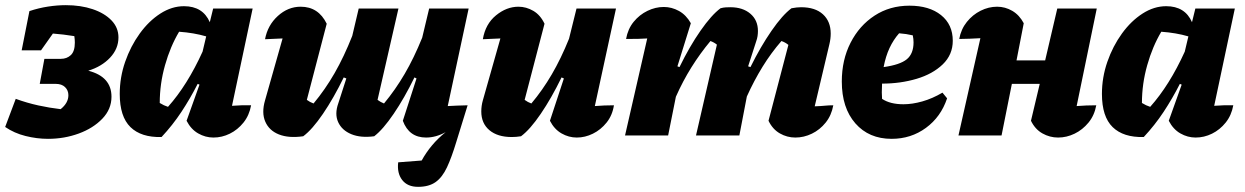

<svg xmlns="http://www.w3.org/2000/svg" viewBox="-38 -525 4823 744"><path d="M148 13Q105 13 61 2Q17 -9 -18 -33L23 -142Q67 -126 110.5 -116.5Q154 -107 197 -102Q227 -126 227 -156Q227 -175 214 -187.5Q201 -200 178 -200H116L134 -297H198Q221 -297 236.5 -311.5Q252 -326 252 -360Q252 -372 250 -385Q207 -392 167 -395L121 -330H46L76 -482Q112 -494 148 -499.5Q184 -505 217 -505Q275 -505 321 -489.5Q367 -474 394 -446Q421 -418 421 -380Q421 -336 388.5 -301.5Q356 -267 304 -251Q394 -228 394 -150Q394 -102 358.5 -65Q323 -28 267 -7.5Q211 13 148 13Z M588 6Q509 8 467.5 -32.5Q426 -73 426 -161Q426 -225 447 -285.5Q468 -346 503.5 -395Q539 -444 583.5 -472.5Q628 -501 675 -501Q748 -501 775 -439L788 -492H941L861 -115Q898 -118 935 -117Q928 -78 905.5 -50Q883 -22 852.5 -7Q822 8 789 8Q758 8 730 -8Q702 -24 685 -57L735 -197L728 -200Q699 -143 665 -91.5Q631 -40 588 6ZM581 -126Q597 -116 613 -111Q688 -195 747 -325L761 -384Q713 -398 656 -402Q622 -345 601.5 -272.5Q581 -200 581 -126Z M1137 3Q1081 11 1043 -4Q1005 -19 990 -53.5Q975 -88 989 -136L1057 -376Q1039 -375 1022.5 -374.5Q1006 -374 989 -373Q999 -427 1038.5 -463Q1078 -499 1127 -499Q1196 -499 1228 -433L1151 -138Q1163 -129 1177 -124Q1222 -178 1258.5 -241.5Q1295 -305 1327 -386L1352 -492H1506L1425 -138Q1437 -129 1450 -124Q1494 -177 1530 -238.5Q1566 -300 1598 -379L1625 -492H1778L1697 -114Q1731 -116 1774 -117Q1748 -34 1730 25.5Q1712 85 1694 123.5Q1676 162 1650 180.5Q1624 199 1582 199Q1541 199 1520.5 172.5Q1500 146 1505 104L1596 97Q1613 66 1636 38.5Q1659 11 1689 -13Q1651 8 1613 8Q1547 8 1523 -57L1576 -221L1568 -225Q1529 -145 1487.5 -84Q1446 -23 1412 3Q1360 10 1323.5 -5Q1287 -20 1272.5 -51.5Q1258 -83 1273 -125L1304 -221L1294 -225Q1255 -145 1213.5 -84Q1172 -23 1137 3Z M2093 -57 2147 -221 2138 -225Q2099 -145 2057.5 -84Q2016 -23 1981 3Q1962 6 1945 6Q1890 6 1858.5 -20.5Q1827 -47 1827 -93Q1827 -115 1833 -136L1901 -376Q1867 -374 1833 -373Q1843 -432 1884 -465.5Q1925 -499 1971 -499Q2001 -499 2028.5 -483Q2056 -467 2072 -433L1995 -138Q2007 -129 2021 -124Q2064 -175 2100 -236.5Q2136 -298 2167 -375L2196 -492H2349L2267 -114Q2303 -117 2341 -117Q2335 -78 2312.5 -50Q2290 -22 2259.5 -7Q2229 8 2197 8Q2166 8 2138 -8Q2110 -24 2093 -57Z M2384 0 2470 -376Q2443 -374 2388 -374Q2395 -413 2417.5 -440.5Q2440 -468 2471 -483Q2502 -498 2534 -498Q2565 -498 2593 -482.5Q2621 -467 2639 -435L2587 -268L2595 -265Q2634 -345 2676.5 -406Q2719 -467 2754 -493Q2765 -496 2774.5 -496.5Q2784 -497 2792 -497Q2840 -497 2869.5 -472Q2899 -447 2899 -405Q2899 -395 2897.5 -385Q2896 -375 2892 -364L2861 -268L2870 -265Q2909 -344 2951.5 -405.5Q2994 -467 3029 -493Q3050 -497 3066 -497Q3121 -497 3151 -469.5Q3181 -442 3181 -395Q3181 -375 3176 -354L3119 -113Q3145 -114 3159.5 -115.5Q3174 -117 3191 -117Q3184 -78 3161.5 -50Q3139 -22 3108 -7Q3077 8 3044 8Q3012 8 2984 -8Q2956 -24 2940 -57L3017 -351Q3005 -361 2990 -366Q2950 -320 2917 -266.5Q2884 -213 2856 -151L2827 0H2659L2740 -352Q2729 -361 2715 -366Q2675 -318 2641.5 -264.5Q2608 -211 2581 -150L2551 0Z M3417 13Q3329 13 3276.5 -47Q3224 -107 3224 -209Q3224 -293 3258 -359.5Q3292 -426 3351 -464.5Q3410 -503 3486 -503Q3563 -503 3608.5 -466.5Q3654 -430 3654 -367Q3654 -313 3615 -275.5Q3576 -238 3513.5 -219.5Q3451 -201 3380 -201Q3379 -185 3379 -167Q3379 -154 3380 -142Q3411 -121 3463 -121Q3497 -121 3536 -132Q3575 -143 3614 -166L3632 -144Q3608 -72 3550 -29.5Q3492 13 3417 13ZM3502 -361Q3502 -374 3499 -388Q3474 -394 3446 -396Q3424 -371 3409 -339Q3394 -307 3386 -265Q3450 -274 3476 -295.5Q3502 -317 3502 -361Z M3676 0 3761 -377Q3740 -376 3720 -375Q3700 -374 3679 -374Q3686 -412 3708.5 -440Q3731 -468 3762 -483.5Q3793 -499 3826 -499Q3857 -499 3884.5 -483Q3912 -467 3929 -435L3901 -291H4012L4059 -492H4212L4134 -114Q4171 -117 4210 -117Q4203 -78 4180 -50Q4157 -22 4126 -7Q4095 8 4062 8Q4030 8 4001.5 -8Q3973 -24 3957 -57L3991 -200H3883L3843 0Z M4394 6Q4315 8 4273.5 -32.5Q4232 -73 4232 -161Q4232 -225 4253 -285.5Q4274 -346 4309.5 -395Q4345 -444 4389.5 -472.5Q4434 -501 4481 -501Q4554 -501 4581 -439L4594 -492H4747L4667 -115Q4704 -118 4741 -117Q4734 -78 4711.5 -50Q4689 -22 4658.5 -7Q4628 8 4595 8Q4564 8 4536 -8Q4508 -24 4491 -57L4541 -197L4534 -200Q4505 -143 4471 -91.5Q4437 -40 4394 6ZM4387 -126Q4403 -116 4419 -111Q4494 -195 4553 -325L4567 -384Q4519 -398 4462 -402Q4428 -345 4407.5 -272.5Q4387 -200 4387 -126Z"/></svg>

Font: Piazzolla ExtraBold
Style: Italic
Weight: 800
Italic angle: -11.3°
Designer: Juan Pablo del Peral
Foundry: Huerta Tipografica
Version: Version 1.330